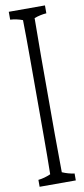

<svg xmlns="http://www.w3.org/2000/svg" viewBox="-98 -839 416 947"><g transform="rotate(-10 110.5 -365.0)"><path d="M201.2 -803.2Q201.2 -788.6 201.2 -763.7Q170.9 -761.7 140.1 -750.5Q138.7 -627 138.7 -558.1Q138.7 -365.7 138.7 -173.3Q138.7 -105 140.1 21.5Q170.4 34.7 201.2 38.6Q201.2 61 201.2 73.2Q201.2 73.2 20 73.2Q20 60.5 20 38.6Q51.3 35.2 82 21.5Q83.5 -60.1 83.5 -171.4Q83.5 -364.3 83.5 -557.1Q83.5 -668 82 -750.5Q50.8 -762.2 20 -763.7Q20 -788.1 20 -803.2Q20 -803.2 201.2 -803.2Z"/></g></svg>

Font: Scarab Serif
Style: Light
Weight: 300
Designer: John Roberts
Foundry: Scarab
Version: 1.0